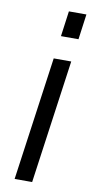

<svg xmlns="http://www.w3.org/2000/svg" viewBox="-86 -783 403 820"><g transform="rotate(10 115.5 -372.5)"><path d="M40 0 115 -536H191L116 0ZM144 -745H220L205 -635H129Z"/></g></svg>

Font: Kosmopol Plus Jakarta Sans Italic It
Style: Regular
Weight: 400
Italic angle: -8.04999°
Designer: Gumpita Rahayu
Foundry: Tokotype
Version: Version 2.006